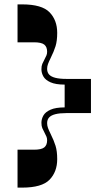

<svg xmlns="http://www.w3.org/2000/svg" viewBox="-20 -720 495 876"><path d="M135 -37Q169 -37 182 -47.5Q195 -58 195 -80Q195 -89 192 -96.5Q189 -104 184 -113Q177 -126 173 -135.5Q169 -145 169 -160Q169 -177 178 -193Q187 -209 210.5 -219.5Q234 -230 275 -230V-334Q234 -334 210.5 -344.5Q187 -355 178 -371Q169 -387 169 -404Q169 -419 173 -428.5Q177 -438 184 -451Q189 -460 192 -467.5Q195 -475 195 -484Q195 -506 182 -516.5Q169 -527 135 -527H60V-700H81Q171 -700 206 -664Q241 -628 241 -570Q241 -534 233.5 -509.5Q226 -485 211 -455Q203 -439 199 -428Q195 -417 195 -406Q195 -390 204 -380Q213 -370 232.5 -365Q252 -360 282 -360H395V-204H282Q252 -204 232.5 -199Q213 -194 204 -184Q195 -174 195 -158Q195 -147 199 -136Q203 -125 211 -109Q226 -79 233.5 -54.5Q241 -30 241 6Q241 64 206 100Q171 136 81 136H60V-37Z"/></svg>

Font: Space Cowgirl
Style: Regular
Weight: 400
Designer: Valery Marier
Foundry: Valery Marier
Version: Version 1.000